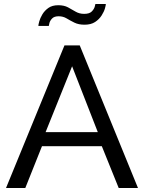

<svg xmlns="http://www.w3.org/2000/svg" viewBox="-20 -936 717 956"><path d="M301 -710H377L667 0H571L487 -208H189L106 0H10ZM467 -278 339 -606 207 -278ZM272 -855Q250 -855 239.5 -844Q229 -833 226 -821Q223 -809 223 -807H171Q171 -813 175.5 -829.5Q180 -846 191 -864.5Q202 -883 221 -896.5Q240 -910 270 -910Q299 -910 318.5 -899.5Q338 -889 356.5 -878Q375 -867 399 -867Q425 -867 436.5 -878.5Q448 -890 451.5 -902Q455 -914 455 -916H507Q507 -910 502.5 -894Q498 -878 486 -859Q474 -840 453.5 -826.5Q433 -813 401 -813Q371 -813 350 -823.5Q329 -834 311.5 -844.5Q294 -855 272 -855Z"/></svg>

Font: YasnoRaleway Medium
Style: Regular
Weight: 500
Designer: Matt McInerney, Pablo Impallari, Rodrigo Fuenzalida
Foundry: Matt McInerney, Pablo Impallari, Rodrigo Fuenzalida
Version: Version 4.026